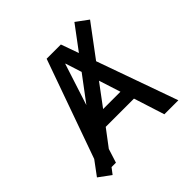

<svg xmlns="http://www.w3.org/2000/svg" viewBox="-206 -937 1144 1144"><g transform="rotate(-45 366.0 -365.0)"><path d="M277 -194 197 -88 169 0H132L103 38L27 -18L93 -107L315 -730H435L475 -618L587 -768L663 -712L513 -511L695 0H577L515 -194ZM341 -280H487L443 -417ZM287 -367 407 -527 374 -630H372Z"/></g></svg>

Font: Mplus 1p Medium
Style: Regular
Weight: 500
Version: Version 1.061